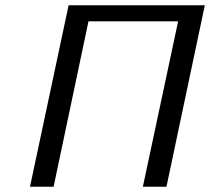

<svg xmlns="http://www.w3.org/2000/svg" viewBox="-20 -711 800 731"><path d="M94.2 0 241.2 -690.9H759.8L613.8 0H523.9L658.2 -629.9H316.9L184.1 0Z"/></svg>

Font: CMU Sans Serif
Style: Oblique
Weight: 500
Italic angle: -12°
Version: Version 0.7.0